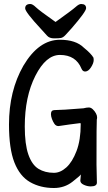

<svg xmlns="http://www.w3.org/2000/svg" viewBox="-20 -918 540 961"><path d="M250 23Q182 23 130.5 -6.5Q79 -36 52 -105Q25 -174 25 -295Q25 -463 97 -589Q174 -719 280 -719Q360 -719 400 -679Q436 -650 448 -629L449 -618Q449 -602 435.5 -581Q422 -560 406 -560Q394 -560 388 -574Q360 -643 280 -643Q210 -643 157 -538.5Q104 -434 104 -285Q104 -196 122 -144.5Q140 -93 172.5 -73Q205 -53 250 -53Q282 -53 312 -80Q342 -107 363 -162Q384 -217 384 -296L383 -302Q332 -296 273 -287Q260 -287 252.5 -298Q245 -309 240 -322.5Q235 -336 235 -347Q235 -367 253 -367Q287 -367 398 -376Q413 -380 425 -380Q435 -380 444.5 -371Q454 -362 460 -351Q466 -340 466 -331Q466 -324 464.5 -319.5Q463 -315 463 -94L465 -4Q465 15 434 15Q417 15 399.5 7Q382 -1 382 -14L385 -45Q383 -40 343 -8.5Q303 23 250 23ZM251 -726Q227 -726 215.5 -739.5Q204 -753 186 -772Q106 -858 106 -876Q106 -898 132 -898Q143 -898 160 -881.5Q177 -865 258 -808Q342 -868 358.5 -883Q375 -898 386 -898Q411 -898 411 -877Q411 -860 338 -776Q319 -755 307.5 -742.5Q296 -730 285 -728Q274 -726 251 -726Z"/></svg>

Font: LXGW WenKai Mono TC
Style: Bold
Weight: 700
Designer: LXGW / Fontworks Inc.
Foundry: LXGW / Fontworks Inc.
Version: Version 1.330